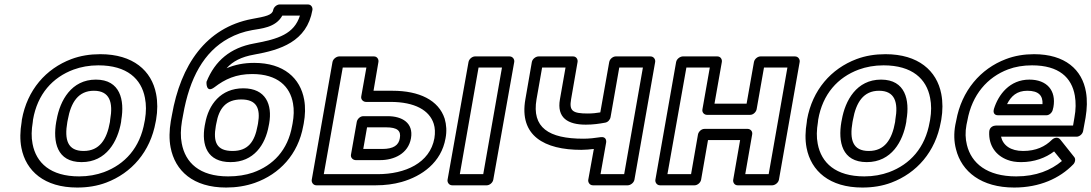

<svg xmlns="http://www.w3.org/2000/svg" viewBox="-20 -806 4894 861"><path d="M128 -269C148 -385 216 -459 310 -494C343 -506 380 -513 421 -513C550 -513 614 -452 630 -367C636 -337 636 -305 630 -269L628 -259C608 -143 540 -69 446 -34C413 -22 376 -15 335 -15C206 -15 142 -76 126 -161C120 -191 121 -223 127 -259ZM78 -269 77 -259C70 -218 69 -179 76 -143C96 -39 179 35 326 35C373 35 416 28 456 13C570 -30 654 -125 678 -259L680 -269C687 -310 687 -349 680 -385C660 -489 577 -563 430 -563C383 -563 340 -556 300 -541C186 -498 102 -403 78 -269ZM524 -269C539 -356 520 -449 410 -449C300 -449 249 -355 234 -269L232 -259C217 -171 234 -79 346 -79C457 -79 508 -172 523 -259ZM474 -269 473 -259C459 -180 426 -129 355 -129C283 -129 268 -179 282 -259L284 -269C298 -347 331 -399 401 -399C472 -399 488 -347 474 -269Z M942 -415C989 -451 1038 -474 1111 -474C1225 -474 1281 -418 1294 -342C1299 -315 1298 -285 1292 -252L1290 -242C1271 -133 1205 -64 1114 -32C1082 -21 1045 -15 1003 -15C874 -15 811 -77 795 -163C789 -193 790 -226 796 -263L801 -290C830 -457 895 -574 1005 -634C1038 -652 1072 -664 1111 -671C1148 -678 1216 -681 1246 -736H1325C1299 -654 1229 -631 1119 -611C1014 -592 944 -534 906 -439C906 -439 902 -385 942 -415ZM996 -500C1024 -531 1062 -551 1119 -561C1237 -582 1356 -619 1381 -761C1383 -772 1376 -786 1361 -786H1234C1223 -786 1208 -776 1205 -761C1201 -738 1171 -732 1110 -721C903 -682 790 -514 751 -290L746 -263C739 -221 738 -181 745 -145C765 -40 846 35 994 35C1040 35 1083 28 1123 14C1233 -25 1317 -113 1340 -242L1342 -252C1349 -290 1350 -326 1344 -359C1327 -455 1253 -524 1120 -524C1073 -524 1034 -516 996 -500ZM1187 -252C1202 -337 1172 -410 1071 -410C970 -410 915 -337 900 -252L898 -242C883 -155 909 -79 1014 -79C1118 -79 1170 -157 1185 -242ZM1137 -252 1135 -242C1122 -170 1092 -129 1023 -129C951 -129 935 -169 948 -242L950 -252C962 -321 994 -360 1062 -360C1130 -360 1149 -321 1137 -252Z M1674 -25H1432L1517 -503H1623L1600 -374C1597 -359 1610 -349 1621 -349H1731C1841 -349 1906 -311 1925 -251C1931 -232 1932 -211 1928 -186C1908 -75 1797 -25 1674 -25ZM1655 -399 1677 -528C1679 -539 1672 -553 1657 -553H1501C1490 -553 1474 -543 1471 -528L1378 0C1376 11 1384 25 1399 25H1665C1707 25 1745 20 1781 10C1872 -16 1959 -77 1978 -186C1984 -217 1982 -247 1974 -274C1947 -357 1860 -399 1740 -399ZM2147 -25H2042L2126 -503H2231ZM2163 25C2174 25 2189 15 2192 0L2286 -528C2288 -539 2280 -553 2265 -553H2110C2099 -553 2084 -543 2081 -528L1987 0C1985 11 1993 25 2008 25ZM1823 -186C1835 -255 1783 -285 1719 -285H1609C1594 -285 1582 -271 1580 -260L1554 -113C1551 -98 1564 -88 1575 -88H1685C1747 -88 1811 -117 1823 -186ZM1773 -186C1768 -155 1745 -138 1694 -138H1609L1626 -235H1711C1763 -235 1779 -219 1773 -186Z M2607 -247C2640 -247 2667 -251 2694 -256C2706 -258 2716 -269 2718 -281L2757 -503H2863L2779 -25H2673L2698 -166C2700 -176 2697 -194 2674 -191C2648 -187 2622 -184 2596 -184C2440 -184 2364 -234 2386 -361L2411 -503H2516L2491 -361C2476 -277 2527 -247 2607 -247ZM2616 -297C2547 -297 2532 -309 2541 -361L2570 -528C2572 -539 2565 -553 2550 -553H2395C2384 -553 2368 -543 2365 -528L2336 -361C2307 -197 2421 -134 2587 -134C2606 -134 2624 -136 2643 -138L2618 0C2616 11 2624 25 2639 25H2795C2806 25 2822 15 2825 0L2918 -528C2920 -539 2912 -553 2897 -553H2741C2730 -553 2715 -543 2712 -528L2672 -302C2654 -299 2637 -297 2616 -297Z M3427 -25H3322L3353 -203C3356 -218 3344 -228 3333 -228H3139C3124 -228 3112 -214 3110 -203L3079 -25H2973L3058 -503H3163L3130 -316C3127 -301 3139 -291 3150 -291H3344C3359 -291 3371 -305 3373 -316L3406 -503H3511ZM3443 25C3454 25 3470 15 3473 0L3566 -528C3568 -539 3560 -553 3545 -553H3390C3379 -553 3364 -543 3361 -528L3328 -341H3184L3217 -528C3219 -539 3212 -553 3197 -553H3042C3031 -553 3015 -543 3012 -528L2919 0C2917 11 2925 25 2940 25H3095C3106 25 3121 15 3124 0L3155 -178H3299L3268 0C3266 11 3273 25 3288 25Z M3649 -269C3669 -385 3737 -459 3831 -494C3864 -506 3901 -513 3942 -513C4071 -513 4135 -452 4151 -367C4157 -337 4157 -305 4151 -269L4149 -259C4129 -143 4061 -69 3967 -34C3934 -22 3897 -15 3856 -15C3727 -15 3663 -76 3647 -161C3641 -191 3642 -223 3648 -259ZM3599 -269 3598 -259C3591 -218 3590 -179 3597 -143C3617 -39 3700 35 3847 35C3894 35 3937 28 3977 13C4091 -30 4175 -125 4199 -259L4201 -269C4208 -310 4208 -349 4201 -385C4181 -489 4098 -563 3951 -563C3904 -563 3861 -556 3821 -541C3707 -498 3623 -403 3599 -269ZM4045 -269C4060 -356 4041 -449 3931 -449C3821 -449 3770 -355 3755 -269L3753 -259C3738 -171 3755 -79 3867 -79C3978 -79 4029 -172 4044 -259ZM3995 -269 3994 -259C3980 -180 3947 -129 3876 -129C3804 -129 3789 -179 3803 -259L3805 -269C3819 -347 3852 -399 3922 -399C3993 -399 4009 -347 3995 -269Z M4742 -84C4693 -43 4627 -15 4537 -15C4406 -15 4336 -74 4316 -156C4309 -184 4308 -214 4314 -246L4318 -265C4339 -382 4408 -460 4501 -495C4533 -507 4569 -513 4608 -513C4729 -513 4786 -458 4800 -377C4805 -348 4805 -315 4798 -278L4792 -243H4446C4436 -243 4417 -237 4416 -215C4413 -152 4447 -108 4498 -89C4516 -82 4536 -79 4559 -79C4618 -79 4669 -98 4707 -127ZM4469 -193H4808C4819 -193 4834 -203 4837 -218L4848 -278C4855 -320 4856 -358 4850 -393C4833 -494 4756 -563 4617 -563C4573 -563 4530 -556 4491 -541C4377 -498 4292 -399 4268 -265L4264 -246C4257 -208 4258 -171 4267 -137C4292 -36 4381 35 4528 35C4642 35 4732 -6 4793 -69C4801 -77 4805 -93 4797 -102L4735 -180C4723 -195 4705 -187 4697 -179C4667 -149 4626 -129 4568 -129C4512 -129 4478 -154 4469 -193ZM4704 -326C4717 -400 4675 -449 4596 -449C4508 -449 4457 -382 4437 -317C4434 -307 4434 -289 4456 -289H4672C4687 -289 4699 -303 4701 -314ZM4655 -339H4496C4514 -375 4540 -399 4587 -399C4638 -399 4657 -377 4655 -339Z"/></svg>

Font: Asimov
Style: WidOuIt
Weight: 500
Designer: Google
Version: Version 2.000980; 2014